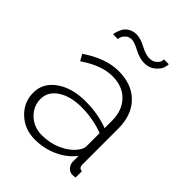

<svg xmlns="http://www.w3.org/2000/svg" viewBox="-211 -840 960 960"><g transform="rotate(45 268.5 -360.0)"><path d="M206 10Q134 10 84.5 -36.5Q35 -83 35 -151Q35 -219 95.5 -262Q156 -305 252 -305Q339 -305 413 -277V-328Q413 -402 371 -445.5Q329 -489 257 -489Q180 -489 90 -427L71 -461Q171 -529 261 -529Q355 -529 409 -474Q463 -419 463 -324V-70Q463 -45 485 -45V0Q473 2 465 2Q446 2 433.5 -11.5Q421 -25 419 -44V-87Q383 -41 327 -15.5Q271 10 206 10ZM216 -30Q273 -30 321.5 -52Q370 -74 397 -110Q413 -131 413 -150V-242Q338 -270 257 -270Q180 -270 131.5 -238Q83 -206 83 -154Q83 -102 121.5 -66Q160 -30 216 -30ZM322 -647Q290 -647 252 -667Q214 -687 196 -687Q176 -687 163.5 -675.5Q151 -664 148 -654Q145 -644 145 -639H111Q111 -645 114.5 -657Q118 -669 126 -684.5Q134 -700 152.5 -711Q171 -722 196 -722Q223 -722 260.5 -702Q298 -682 323 -682Q347 -682 361 -694Q375 -706 377.5 -715Q380 -724 380 -730H414Q414 -719 408.5 -702.5Q403 -686 380.5 -666.5Q358 -647 322 -647Z"/></g></svg>

Font: Raleway
Style: Light
Weight: 300
Designer: Matt McInerney, Pablo Impallari, Rodrigo Fuenzalida
Foundry: Matt McInerney, Pablo Impallari, Rodrigo Fuenzalida
Version: Version 3.000